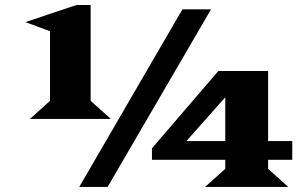

<svg xmlns="http://www.w3.org/2000/svg" viewBox="-20 -737 1212 757"><path d="M177.2 -339.4V-613.8L80.1 -649.9L281.7 -717.3H337.4V-339.4L417 -268.1H97.7ZM699.2 -700.2H812L404.3 0H292.5ZM579.1 -152.3 840.8 -457H1037.1V-180.7H1132.3V-106.9H1037.1V-71.3L1116.7 0H788.6L868.2 -71.3V-106.9H579.1ZM868.2 -180.7V-353.5L714.8 -180.7Z"/></svg>

Font: Goblin One
Style: Regular
Weight: 400
Designer: Riccardo De Franceschi
Foundry: Sorkin Type Co.
Version: Version 1.001